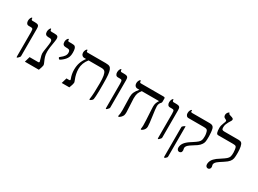

<svg xmlns="http://www.w3.org/2000/svg" viewBox="-42 -1671 3643 2710"><g transform="rotate(30 1780.0 -315.5)"><path d="M178.2 -43.9Q178.2 -34.7 174.1 -28.3Q169.9 -22 156.5 -8.1Q143.1 5.9 137.2 5.9Q132.3 5.9 131.1 2.2Q129.9 -1.5 129.9 -14.2V-402.8Q129.9 -431.2 127 -443.4Q124 -455.6 116.5 -460.2Q108.9 -464.8 87.9 -464.8H59.1Q35.6 -464.8 23.9 -481.4Q12.2 -498 12.2 -522.9Q12.2 -548.8 22.2 -568.8Q32.2 -588.9 42 -588.9Q44.4 -588.9 46.1 -585.9Q47.9 -583 47.9 -580.1V-570.8Q47.9 -565.4 52.5 -559.3Q57.1 -553.2 69.8 -553.2H100.1Q135.7 -553.2 150.9 -547.9Q166 -542.5 172.1 -529.5Q178.2 -516.6 178.2 -485.8Z M517.1 -86.9Q517.1 -79.6 510 -54Q502.9 -28.3 491.7 0H263.7L289.1 -88.9H429.7Q445.8 -88.9 445.8 -104Q445.8 -110.4 431.6 -155.3Q417 -200.2 417 -226.1Q417 -252.4 428.7 -323.2Q439.9 -394 439.9 -422.9Q439.9 -464.8 399.9 -464.8H377.9Q319.8 -464.8 319.8 -522.9Q319.8 -544.9 329.6 -566.9Q339.4 -588.9 348.6 -588.9Q356 -588.9 356 -574.2Q356 -562 362.5 -557.6Q369.1 -553.2 387.7 -553.2H424.8Q465.3 -553.2 478.5 -542Q491.7 -530.8 491.7 -502Q491.7 -486.8 487.8 -465.3Q464.8 -339.4 464.8 -280.8Q464.8 -233.4 476.1 -199Q487.3 -164.6 503.9 -129.4Q517.1 -101.6 517.1 -86.9Z M787.1 -445.8Q787.1 -407.7 777.3 -379.6Q767.6 -351.6 745.4 -327.4Q723.1 -303.2 699.7 -286.1Q676.3 -269 668.9 -269Q664.6 -269 656.7 -279.1Q648.9 -289.1 648.9 -293Q648.9 -296.9 653.3 -299.8L664.1 -309.1Q697.8 -335 715.8 -360.1Q733.9 -385.3 733.9 -414.1Q733.9 -434.6 728.5 -445.3Q723.1 -456.1 711.7 -460.4Q700.2 -464.8 668.9 -464.8H662.1Q606 -464.8 606 -522.9Q606 -546.9 616.7 -566.9Q627.4 -586.9 638.2 -586.9Q640.6 -586.9 642.8 -584.5Q645 -582 645 -579.1V-569.8Q645 -553.2 664.1 -553.2H708Q747.1 -553.2 760.5 -543.5Q773.9 -533.7 780.5 -510.5Q787.1 -487.3 787.1 -445.8Z M1378.4 -279.8Q1378.4 -207 1378.2 -162.8Q1377.9 -118.7 1375 -80.1Q1372.1 -41.5 1369.9 -31.2Q1367.7 -21 1359.4 -12Q1351.1 -2.9 1341.3 3.4Q1331.5 9.8 1326.2 9.8Q1323.2 9.8 1320.8 7.8Q1318.4 5.9 1318.4 2.9L1320.8 -18.6Q1332 -90.3 1332 -266.1Q1332 -342.3 1324.2 -384.8Q1316.4 -427.2 1300 -446Q1283.7 -464.8 1242.2 -464.8H1033.2Q969.2 -386.2 969.2 -292Q969.2 -210.9 1003.4 -128.9Q1007.8 -116.7 1011.5 -106.9Q1015.1 -97.2 1015.1 -88.9Q1015.1 -79.6 1007.1 -52.5Q999 -25.4 988.3 0H864.3L890.1 -88.9H935.1Q950.2 -88.9 950.2 -101.1L945.8 -116.2Q921.4 -179.7 921.4 -250Q921.4 -312 938.2 -362.8Q955.1 -413.6 993.2 -464.8H964.4Q940.4 -464.8 925.3 -481.4Q910.2 -498 910.2 -523.9Q910.2 -546.4 921.1 -566.7Q932.1 -586.9 942.4 -586.9Q948.2 -586.9 948.2 -580.1V-568.8Q948.2 -553.2 968.3 -553.2H1260.3Q1308.1 -553.2 1327.6 -541.7Q1347.2 -530.3 1357.9 -502Q1368.7 -473.6 1373.5 -425.3Q1378.4 -377 1378.4 -279.8Z M1631.3 -43.9Q1631.3 -34.7 1627.2 -28.3Q1623 -22 1609.6 -8.1Q1596.2 5.9 1590.3 5.9Q1585.4 5.9 1584.2 2.2Q1583 -1.5 1583 -14.2V-402.8Q1583 -431.2 1580.1 -443.4Q1577.1 -455.6 1569.6 -460.2Q1562 -464.8 1541 -464.8H1512.2Q1488.8 -464.8 1477.1 -481.4Q1465.3 -498 1465.3 -522.9Q1465.3 -548.8 1475.3 -568.8Q1485.4 -588.9 1495.1 -588.9Q1497.6 -588.9 1499.3 -585.9Q1501 -583 1501 -580.1V-570.8Q1501 -565.4 1505.6 -559.3Q1510.3 -553.2 1522.9 -553.2H1553.2Q1588.9 -553.2 1604 -547.9Q1619.1 -542.5 1625.2 -529.5Q1631.3 -516.6 1631.3 -485.8Z M2229 -481.9Q2229 -467.8 2221.2 -460Q2190.9 -430.7 2190.9 -388.2Q2190.9 -349.1 2208 -234.4Q2225.1 -119.1 2225.1 -73.2Q2225.1 -52.2 2215.6 -34.4Q2206.1 -16.6 2189.2 -2.7Q2172.4 11.2 2163.1 11.2Q2155.8 11.2 2155.8 0Q2155.8 -5.9 2158.4 -18.6Q2161.1 -31.2 2161.1 -54.2Q2161.1 -114.7 2149.4 -300.8L2147 -355Q2147 -390.1 2155.8 -414.6Q2164.6 -439 2182.1 -464.8H1900.9Q1872.6 -429.7 1862.3 -400.4Q1852.1 -371.1 1852.1 -318.8Q1852.1 -292 1857.4 -212.4Q1862.8 -132.3 1862.8 -99.1Q1862.8 -68.4 1857.2 -49.8Q1851.6 -31.2 1830.6 -9.5Q1809.6 12.2 1794.9 12.2Q1788.1 12.2 1788.1 2.9L1790 -4.9Q1798.8 -35.6 1798.8 -99.1L1796.4 -199.2L1793.9 -310.1Q1793.9 -353.5 1809.6 -388.2Q1825.2 -422.9 1861.8 -464.8H1831.1Q1806.2 -464.8 1791.5 -481.7Q1776.9 -498.5 1776.9 -524.9Q1776.9 -547.4 1787.6 -568.1Q1798.3 -588.9 1808.1 -588.9Q1815.9 -588.9 1815.9 -573.2Q1815.9 -553.2 1836.9 -553.2H2199.2Q2217.3 -553.2 2223.1 -548.8Q2229 -544.4 2229 -533.2Z M2479 -43.9Q2479 -34.7 2474.9 -28.3Q2470.7 -22 2457.3 -8.1Q2443.8 5.9 2438 5.9Q2433.1 5.9 2431.9 2.2Q2430.7 -1.5 2430.7 -14.2V-402.8Q2430.7 -431.2 2427.7 -443.4Q2424.8 -455.6 2417.2 -460.2Q2409.7 -464.8 2388.7 -464.8H2359.9Q2336.4 -464.8 2324.7 -481.4Q2313 -498 2313 -522.9Q2313 -548.8 2323 -568.8Q2333 -588.9 2342.8 -588.9Q2345.2 -588.9 2346.9 -585.9Q2348.6 -583 2348.6 -580.1V-570.8Q2348.6 -565.4 2353.3 -559.3Q2357.9 -553.2 2370.6 -553.2H2400.9Q2436.5 -553.2 2451.7 -547.9Q2466.8 -542.5 2472.9 -529.5Q2479 -516.6 2479 -485.8Z M3041.5 -388.2Q3041.5 -329.1 3037.6 -303Q3033.7 -276.9 3018.6 -253.9Q3000 -224.6 2965.8 -200.2L2910.6 -164.6Q2862.3 -134.3 2846.9 -119.9Q2831.5 -105.5 2825.2 -93.3Q2818.8 -81.1 2818.8 -65.9Q2818.8 -59.1 2821.8 -49.3Q2824.7 -39.6 2824.7 -32.2Q2824.7 -7.3 2812.7 3.4Q2800.8 14.2 2785.6 14.2Q2768.6 14.2 2757.1 1Q2745.6 -12.2 2745.6 -32.2Q2745.6 -74.7 2771 -110.4Q2796.4 -146 2851.6 -182.1L2881.8 -201.7Q2929.7 -232.4 2952.1 -252.2Q2974.6 -272 2982.2 -293.7Q2989.7 -315.4 2989.7 -359.9Q2989.7 -380.4 2984.6 -405.3Q2979.5 -430.2 2973.1 -442.6Q2966.8 -455.1 2952.6 -460Q2938.5 -464.8 2908.7 -464.8H2661.6Q2640.6 -464.8 2627.7 -480.7Q2614.7 -496.6 2614.7 -520Q2614.7 -546.4 2625.2 -566.7Q2635.7 -586.9 2644.5 -586.9Q2650.9 -586.9 2650.9 -579.1L2649.4 -566.9Q2649.4 -553.2 2672.9 -553.2H2961.4Q2987.8 -553.2 3004.6 -542.2Q3021.5 -531.2 3027.6 -509.8Q3033.7 -488.3 3037.6 -453.1Q3041.5 -418 3041.5 -388.2ZM2684.6 145Q2684.6 156.2 2680.7 162.6Q2676.8 168.9 2668.5 175.8Q2655.8 189.9 2645.5 189.9Q2637.7 189.9 2637.7 175.8V-300.8Q2637.7 -310.1 2640.1 -314.2Q2642.6 -318.4 2659.2 -331.3Q2675.8 -344.2 2679.7 -344.2Q2684.6 -344.2 2684.6 -336.9Z M3508.8 -388.2Q3508.8 -324.7 3503.2 -295.9Q3497.6 -267.1 3476.3 -240.7Q3455.1 -214.4 3406.7 -183.6Q3334 -137.2 3315.9 -121.1Q3297.9 -105 3291.3 -91.8Q3284.7 -78.6 3284.7 -65.9Q3284.7 -59.1 3288.3 -49.3Q3292 -39.6 3292 -32.2Q3292 -10.7 3280.8 1.7Q3269.5 14.2 3252.9 14.2Q3234.9 14.2 3223.9 1.2Q3212.9 -11.7 3212.9 -32.2Q3212.9 -66.9 3230 -97.7Q3247.1 -128.4 3288.6 -161.1Q3306.6 -174.8 3349.1 -201.7Q3394.5 -231 3417.5 -250.7Q3440.4 -270.5 3448 -292.5Q3455.6 -314.5 3455.6 -359.9Q3455.6 -378.9 3451.9 -405.5Q3448.2 -432.1 3442.9 -444.1Q3437.5 -456.1 3425.5 -460.4Q3413.6 -464.8 3375 -464.8H3146Q3124.5 -464.8 3116.2 -489.3Q3107.9 -513.7 3107.9 -563Q3107.9 -602.5 3126 -644Q3141.6 -680.7 3141.6 -690.9Q3141.6 -700.2 3135.7 -705.3Q3129.9 -710.4 3118.7 -714.8Q3098.6 -723.1 3092.3 -734.9Q3085.9 -746.6 3085.9 -763.2Q3085.9 -776.9 3091.8 -789.6Q3097.7 -802.2 3107.2 -811.5Q3116.7 -820.8 3122.6 -820.8Q3127.4 -820.8 3128.2 -818.6Q3128.9 -816.4 3128.9 -811Q3128.9 -805.2 3132.8 -801.8Q3136.7 -798.3 3151.9 -793Q3193.8 -781.2 3202.9 -773.7Q3211.9 -766.1 3211.9 -753.9Q3211.9 -744.1 3202.4 -729.2Q3192.9 -714.4 3181.4 -694.6Q3169.9 -674.8 3160.4 -650.9Q3150.9 -627 3150.9 -599.1Q3150.9 -571.3 3160.4 -562.3Q3169.9 -553.2 3196.8 -553.2H3428.7Q3458 -553.2 3474.9 -540Q3491.7 -526.9 3500.2 -484.4Q3508.8 -441.9 3508.8 -388.2Z"/></g></svg>

Font: Tinos
Style: Regular
Weight: 400
Designer: Steve Matteson
Foundry: Monotype Imaging Inc.
Version: Version 1.23